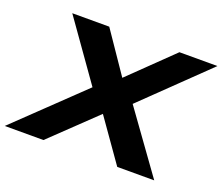

<svg xmlns="http://www.w3.org/2000/svg" viewBox="-168 -877 1213 1049"><g transform="rotate(20 439.0 -352.5)"><path d="M-51 0 362 -396 358 -319 85 -705H300L478 -444H439L708 -705H929L529 -318L533 -396L818 0H603L413 -270L455 -269L174 0Z"/></g></svg>

Font: Nunito Sans 10pt Expanded ExtraBold
Style: Italic
Weight: 800
Width: 7
Italic angle: -9°
Designer: Vernon Adams
Foundry: Vernon Adams
Version: Version 3.101;gftools[0.9.27]